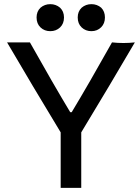

<svg xmlns="http://www.w3.org/2000/svg" viewBox="-20 -904 669 924"><path d="M371 -267V0H272V-267Q135 -493 14 -700H124Q235 -502 318 -364H325Q408 -502 519 -700Q574 -694 629 -700Q508 -493 371 -267ZM467 -773Q448 -754 420 -754Q392 -754 373 -772Q354 -790 354 -820Q354 -849 373 -867Q393 -884 420 -884Q447 -884 467 -867Q485 -849 485 -820Q485 -791 467 -773ZM156 -820Q156 -849 175 -867Q195 -884 222 -884Q249 -884 269 -867Q288 -849 288 -820Q288 -790 269 -772Q250 -754 222 -754Q194 -754 175 -772Q156 -790 156 -820Z"/></svg>

Font: Rilu
Style: Bold
Weight: 500
Designer: Alí Sinisterra
Foundry: Alí Sinisterra
Version: ""